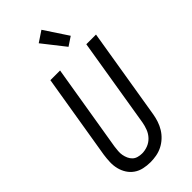

<svg xmlns="http://www.w3.org/2000/svg" viewBox="-303 -1038 1107 1107"><g transform="rotate(-45 250.5 -484.5)"><path d="M203 8Q175 8 148 2Q121 -4 99.5 -19Q78 -34 64 -56Q50 -78 43.5 -104Q37 -130 38 -158Q39 -186 43 -214L129 -735H208L120 -203Q118 -186 116.5 -169.5Q115 -153 118 -137Q121 -121 127.5 -106.5Q134 -92 145 -81.5Q156 -71 172 -66.5Q188 -62 204 -62Q228 -62 251.5 -71Q275 -80 292.5 -98.5Q310 -117 319 -140.5Q328 -164 332 -187L422 -735H501L409 -176Q405 -152 397 -128Q389 -104 375.5 -82Q362 -60 342.5 -42Q323 -24 300 -12.5Q277 -1 252 3.5Q227 8 203 8ZM339 -797 232 -933 298 -977 393 -833Z"/></g></svg>

Font: Iosevka SS18
Style: Italic
Weight: 400
Italic angle: -9°
Monospace: yes
Designer: Belleve Invis
Foundry: Belleve Invis
Version: Version 25.1.1; ttfautohint (v1.8.4)